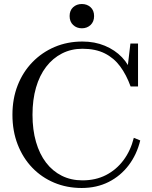

<svg xmlns="http://www.w3.org/2000/svg" viewBox="-20 -927 756 957"><path d="M391 -684Q335 -684 289 -660.5Q243 -637 210 -594Q177 -551 159.5 -490.5Q142 -430 142 -355Q142 -280 159.5 -219.5Q177 -159 209.5 -116.5Q242 -74 288 -51Q334 -28 391 -28Q457 -28 508.5 -54.5Q560 -81 595.5 -128.5Q631 -176 647 -240L679 -227Q662 -157 621.5 -103.5Q581 -50 521.5 -20Q462 10 387 10Q313 10 250 -16.5Q187 -43 140.5 -91.5Q94 -140 68 -207Q42 -274 42 -355Q42 -435 68 -501.5Q94 -568 141.5 -617Q189 -666 252.5 -693Q316 -720 391 -720Q452 -720 502.5 -699Q553 -678 588 -641.5Q623 -605 638 -556L614 -574L630 -710H668V-496H631Q610 -554 579 -596Q548 -638 502 -661Q456 -684 391 -684ZM388 -786Q362 -786 344.5 -802.5Q327 -819 327 -847Q327 -875 344.5 -891Q362 -907 388 -907Q414 -907 431.5 -891Q449 -875 449 -847Q449 -819 431.5 -802.5Q414 -786 388 -786Z"/></svg>

Font: Roboto Serif 144pt
Style: Regular
Weight: 400
Version: Version 1.008